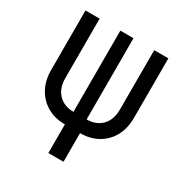

<svg xmlns="http://www.w3.org/2000/svg" viewBox="-170 -858 939 987"><g transform="rotate(30 300.0 -365.0)"><path d="M255 0V-170Q195 -170 150 -196Q105 -222 79.5 -268.5Q54 -315 54 -378V-730H138V-378Q138 -317 171.5 -282.5Q205 -248 261 -248V-730H339V-248Q395 -248 428.5 -282.5Q462 -317 462 -378V-730H546V-378Q546 -315 521 -268.5Q496 -222 450.5 -196Q405 -170 345 -170V0Z"/></g></svg>

Font: JetBrainsMonoNL NF
Style: Regular
Weight: 400
Designer: Philipp Nurullin, Konstantin Bulenkov
Foundry: JetBrains
Version: Version 2.304; ttfautohint (v1.8.4.7-5d5b);Nerd Fonts 3.2.1